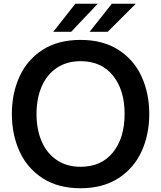

<svg xmlns="http://www.w3.org/2000/svg" viewBox="-20 -987 857 1020"><path d="M43 -382Q43 -491 83.5 -580Q124 -669 206 -722Q288 -775 408 -775Q527 -775 609.5 -722Q692 -669 732.5 -579.5Q773 -490 773 -382Q773 -273 732.5 -183.5Q692 -94 609.5 -40.5Q527 13 408 13Q288 13 206 -40.5Q124 -94 83.5 -183.5Q43 -273 43 -382ZM642 -382Q642 -508 580.5 -585Q519 -662 408 -662Q335 -662 282 -626.5Q229 -591 201.5 -527.5Q174 -464 174 -382Q174 -299 201.5 -235.5Q229 -172 282 -136.5Q335 -101 408 -101Q519 -101 580.5 -178Q642 -255 642 -382ZM358 -818H263L380 -967H499ZM552 -818H456L574 -967H701Z"/></svg>

Font: Open Sauce Sans SemiBold
Style: Regular
Weight: 600
Designer: Alfredo Marco Pradil
Foundry: Creative Sauce Fz LLC
Version: Version 1.477